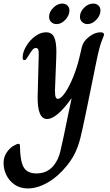

<svg xmlns="http://www.w3.org/2000/svg" viewBox="-77 -657 618 1076"><path d="M-57 258Q-57 224 -40.5 199Q-24 174 -3.5 161.5Q17 149 27 149Q31 149 33 152Q35 155 35 165Q36 245 55.5 280Q75 315 128 315Q209 315 247 233Q256 213 261.5 190Q267 167 281 102L304 -10L324 -104H322Q284 -50 249 -20Q214 10 187 10Q132 10 134 -117L140 -345Q141 -370 137.5 -379Q134 -388 124 -388Q114 -388 105.5 -378.5Q97 -369 84 -347Q74 -331 70 -325.5Q66 -320 60 -320Q54 -320 52 -323.5Q50 -327 50 -336Q50 -364 69.5 -397.5Q89 -431 119.5 -453.5Q150 -476 181 -476Q213 -476 226 -449.5Q239 -423 239 -366Q239 -341 238 -327L233 -200Q231 -160 231 -151Q231 -123 235 -113Q239 -103 247 -103Q264 -103 287.5 -137Q311 -171 333 -225Q355 -279 368 -335L382 -394Q389 -425 421.5 -450.5Q454 -476 486 -476Q506 -476 506 -463Q506 -459 502 -450.5Q498 -442 494 -430Q481 -397 466 -326L413 -66L403 -18Q384 75 373 118Q362 161 345.5 196.5Q329 232 299 270Q249 332 191 365.5Q133 399 79 399Q35 399 4 377Q-27 355 -42 322.5Q-57 290 -57 258ZM198 -563Q198 -590 221.5 -613.5Q245 -637 272 -637Q289 -637 300.5 -626.5Q312 -616 312 -598Q312 -571 289.5 -546.5Q267 -522 240 -522Q222 -522 210 -533.5Q198 -545 198 -563ZM371 -563Q371 -590 394 -613.5Q417 -637 446 -637Q463 -637 474.5 -626.5Q486 -616 486 -598Q486 -571 463 -546.5Q440 -522 413 -522Q396 -522 383.5 -533.5Q371 -545 371 -563Z"/></svg>

Font: Charm
Style: Bold
Weight: 700
Designer: Katatrad Aksorn Co.,Ltd.
Foundry: Cadson Demak Co.,Ltd.
Version: Version 1.001